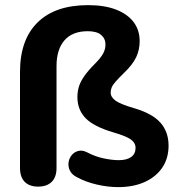

<svg xmlns="http://www.w3.org/2000/svg" viewBox="-20 -736 711 766"><path d="M451.5 10.5Q409.5 10.5 365.4 0.1Q321.2 -10.2 285 -30Q266 -40.2 258.6 -56Q251.2 -71.8 253.6 -88.4Q256 -105 266.5 -117.5Q277 -130 292.8 -133.9Q308.5 -137.8 327 -128.5Q360.2 -111 394.2 -104Q428.2 -97 453.8 -97Q485.5 -97 503.1 -109.5Q520.8 -122 520.8 -146Q520.8 -166 501.9 -179.6Q483 -193.2 431.2 -208.2Q352.8 -231.5 320.8 -265.2Q288.8 -299 288.8 -348.5Q288.8 -369.8 294.6 -389.6Q300.5 -409.5 315.9 -431.8Q331.2 -454 358.2 -481Q381.8 -504.8 391.2 -522Q400.8 -539.2 400.8 -558.5Q400.8 -582.2 383.2 -596.9Q365.8 -611.5 330 -611.5Q269 -611.5 237.2 -575.1Q205.5 -538.8 205.5 -472.2V-65.8Q205.5 -29.8 186.4 -10.6Q167.2 8.5 132.2 8.5Q97.2 8.5 78.5 -10.6Q59.8 -29.8 59.8 -65.8V-448.8Q59.8 -577.5 129.9 -646.5Q200 -715.5 331.5 -715.5Q396.5 -715.5 442.5 -697.9Q488.5 -680.2 512.9 -648.1Q537.2 -616 537.2 -571.5Q537.2 -537.5 523.2 -507.6Q509.2 -477.8 473.2 -443.5Q453 -423.8 441.5 -410.6Q430 -397.5 425.8 -387.6Q421.5 -377.8 421.5 -367Q421.5 -348.5 440.8 -334.5Q460 -320.5 515.5 -304.2Q588.2 -283 620.4 -246.2Q652.5 -209.5 652.5 -155Q652.5 -104.8 627.8 -67.8Q603 -30.8 557.8 -10.1Q512.5 10.5 451.5 10.5Z"/></svg>

Font: Nunito ExtraLight
Style: Regular
Weight: 200
Designer: Vernon Adams
Foundry: Vernon Adams
Version: Version 3.602;April 4, 2023;FontCreator 14.0.0.2856 64-bit